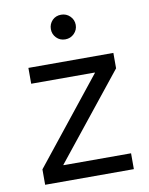

<svg xmlns="http://www.w3.org/2000/svg" viewBox="-83 -798 666 859"><g transform="rotate(-10 249.5 -368.5)"><path d="M52 0V-70L358 -454V-456H69V-528H455V-458L148 -74V-72H455V0ZM214 -721Q230 -737 254 -737Q278 -737 294.5 -720.5Q311 -704 311 -681Q311 -658 294.5 -641.5Q278 -625 254 -625Q230 -625 214 -641.5Q198 -658 198 -681Q198 -704 214 -721Z"/></g></svg>

Font: Lopes Sans
Style: Regular
Weight: 400
Designer: Gabriel Lam, Diego Maldonado
Foundry: TypeRant, Foresti Design
Version: Version 4.000